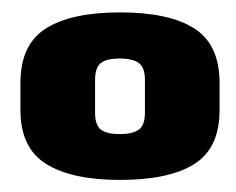

<svg xmlns="http://www.w3.org/2000/svg" viewBox="-20 -704 381 310"><path d="M174 -413.5Q253 -413.5 293.8 -439.2Q334.5 -465 334.5 -526V-570Q334.5 -632 293.8 -658Q253 -684 174 -684Q95 -684 54 -658Q13 -632 13 -570V-526Q13 -465.5 54.2 -439.5Q95.5 -413.5 174 -413.5ZM173.5 -487.5Q152 -487.5 142.8 -494.8Q133.5 -502 133.5 -522V-574.5Q133.5 -595 142.8 -602.2Q152 -609.5 173.5 -609.5Q194.5 -609.5 204.2 -602.2Q214 -595 214 -574.5V-522Q214 -502 204.2 -494.8Q194.5 -487.5 173.5 -487.5Z"/></svg>

Font: Anybody SemiCondensed ExtraBold
Style: Regular
Weight: 800
Width: 4
Version: Version 1.113;gftools[0.9.25]